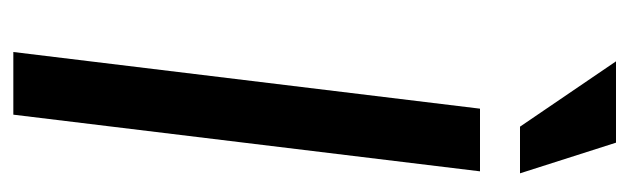

<svg xmlns="http://www.w3.org/2000/svg" viewBox="-348 -596 944 288"><g transform="rotate(90 124.0 -452.0)"><path d="M194 -904 240 -760H170L72 -904ZM143 -700H237L152 0H58Z"/></g></svg>

Font: Haskoy Medium
Style: Italic
Weight: 500
Designer: Ertekin Erdin
Foundry: Ertekin Erdin
Version: Version 2.000; ttfautohint (v1.8.4.7-5d5b)